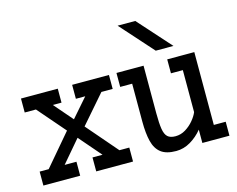

<svg xmlns="http://www.w3.org/2000/svg" viewBox="-105 -920 1335 1083"><g transform="rotate(-15 562.5 -378.5)"><path d="M23.4 0V-81.5H76.2L232.4 -265.1L93.8 -425.3H28.3V-506.8H243.2V-425.3H192.4L286.6 -316.4L381.8 -425.3H327.1V-506.8H542V-425.3H476.1L334 -261.7L489.3 -81.5H546.9V0H332V-81.5H390.6L279.3 -210.4L169.4 -81.5H238.3V0Z M832.5 -570.8 661.1 -762.7H764.2L936 -570.8ZM798.3 5.9Q740.7 5.9 710 -17.8Q679.2 -41.5 667.5 -88.4Q655.8 -135.3 655.8 -204.1V-425.3H585.9V-506.8H744.1V-228Q744.1 -169.9 749.5 -136.7Q754.9 -103.5 770.3 -89.6Q785.6 -75.7 815.9 -75.7Q847.2 -75.7 874.8 -92.5Q902.3 -109.4 922.6 -133.8Q942.9 -158.2 951.7 -180.2V-425.3H882.3V-506.8H1040.5V-81.5H1109.9V0H951.7V-77.6Q922.4 -41.5 882.6 -17.8Q842.8 5.9 798.3 5.9Z"/></g></svg>

Font: Kay Pho Du SemiBold
Style: Regular
Weight: 600
Designer: Victor Gaultney, Khu Oo Reh
Foundry: SIL International
Version: Version 3.000